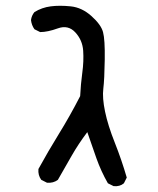

<svg xmlns="http://www.w3.org/2000/svg" viewBox="-20 -511 540 656"><path d="M368.2 125 348.6 115.2Q325.2 74.2 309.6 30.3Q293.9 -13.7 278.3 -59.6Q248 -19.5 224.6 21.5Q201.2 62.5 177.7 103.5Q162.1 115.2 140.6 113.3L121.1 103.5Q109.4 87.9 111.3 66.4Q144.5 5.9 181.6 -54.2Q218.8 -114.3 253.9 -182.6Q255.9 -223.6 261.2 -262.7Q266.6 -301.8 264.2 -337.9Q261.7 -374 237.3 -400.4Q212.9 -426.8 177.7 -414.1Q142.6 -401.4 117.2 -401.4L97.7 -411.1Q87.9 -424.8 85.9 -442.4Q87.9 -458 97.7 -469.7Q123 -485.4 153.3 -489.3Q183.6 -493.2 221.7 -489.3Q259.8 -485.4 292.5 -456.1Q325.2 -426.8 332 -401.4Q338.9 -376 337.9 -307.6Q336.9 -239.3 333 -208Q329.1 -176.8 338.9 -129.9Q348.6 -83 372.1 -23.9Q395.5 35.2 413.1 95.7L403.3 115.2Q389.6 127 368.2 125Z"/></svg>

Font: JasonHandwriting1
Style: Regular
Weight: 400
Version: Version 1.48.20